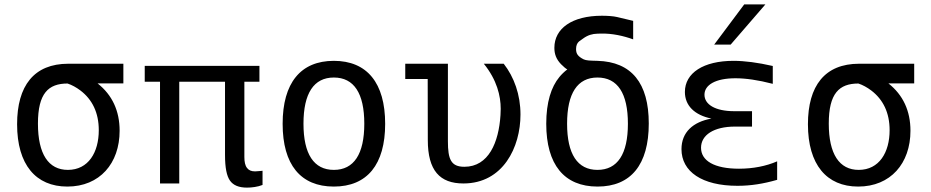

<svg xmlns="http://www.w3.org/2000/svg" viewBox="-20 -838 4254 877"><path d="M287.6 14.2C435.5 14.2 526.4 -91.8 526.4 -240.7C526.4 -331.5 492.7 -404.3 425.8 -457H543.5V-546.9H292C135.3 -546.9 58.1 -446.3 58.1 -270.5C58.1 -85.9 143.6 14.2 287.6 14.2ZM290 -62C201.7 -62 153.3 -133.8 153.3 -273.4C153.3 -411.6 200.7 -456.5 288.6 -456.5C308.1 -450.2 329.1 -438.5 347.2 -424.8C401.9 -383.3 431.2 -322.8 431.2 -243.2C431.2 -142.1 383.8 -62 290 -62Z M1108.4 19C1119.6 19 1131.8 18.1 1144 16.1C1156.2 14.2 1168 11.2 1179.2 6.8V-58.1C1174.8 -57.1 1177.7 -58.1 1165 -56.6C1157.7 -55.7 1150.4 -55.2 1145 -55.2C1127.4 -55.2 1116.2 -60.5 1108.4 -70.8C1099.6 -82 1096.2 -98.6 1096.2 -121.1V-464.8H1165V-537.1H641.1V-464.8H710.9V0H798.8V-464.8H1007.8V-130.9C1007.8 -70.8 1015.6 -34.2 1030.3 -13.2C1045.4 8.3 1070.8 19 1108.4 19Z M1504.9 14.2C1657.2 14.2 1739.3 -86.4 1739.3 -272.5C1739.3 -459 1656.7 -560.1 1504.9 -560.1C1353 -560.1 1271 -459 1271 -272.5C1271 -85.9 1353 14.2 1504.9 14.2ZM1504.9 -62C1413.6 -62 1366.2 -134.3 1366.2 -272.9C1366.2 -412.1 1413.6 -483.9 1504.9 -483.9C1596.7 -483.9 1644 -412.1 1644 -272.9C1644 -134.3 1596.7 -62 1504.9 -62Z M2096.7 0C2277.8 0 2357.4 -165.5 2357.4 -314.9C2357.4 -405.8 2328.1 -486.3 2280.8 -546.9H2189.9C2250 -472.7 2267.1 -399.9 2267.1 -340.8C2267.1 -330.6 2266.6 -320.3 2266.1 -312.5C2258.3 -187.5 2211.9 -76.2 2101.1 -76.2C2039.6 -76.2 2025.9 -110.8 2025.9 -192.9V-546.9H1831.1V-477.1H1933.6L1934.1 -198.2C1934.1 -59.1 1988.8 0 2096.7 0Z M2709.5 14.2C2861.3 14.2 2943.4 -85.4 2943.4 -273.9C2943.4 -458.5 2864.7 -555.7 2709 -560.1C2673.3 -561 2657.7 -561.5 2646 -566.9C2619.1 -580.6 2611.3 -592.8 2611.3 -613.8C2611.3 -629.4 2615.7 -640.6 2624.5 -648.4L2643.6 -662.1C2665 -677.7 2686 -683.6 2708.5 -684.1L2724.1 -684.6C2776.4 -686 2829.1 -673.8 2872.1 -658.2V-742.7L2798.3 -760.3C2782.2 -764.2 2754.4 -766.1 2729.5 -766.1C2592.8 -766.1 2512.2 -708 2512.2 -619.6C2512.2 -591.3 2520.5 -567.9 2542.5 -544.9C2553.2 -533.7 2566.4 -522.9 2571.3 -521C2557.1 -510.3 2544.4 -497.6 2535.2 -486.3C2497.6 -440.9 2475.1 -370.6 2475.1 -272.9C2475.1 -85.9 2557.1 14.2 2709.5 14.2ZM2709 -62C2617.7 -62 2570.3 -134.3 2570.3 -272.9C2570.3 -412.1 2617.7 -483.9 2709 -483.9C2800.8 -483.9 2848.1 -412.1 2848.1 -272.9C2848.1 -134.3 2800.8 -62 2709 -62Z M3242.2 -634.3H3317.4L3476.1 -817.9H3379.4ZM3348.6 10.7C3409.7 10.7 3466.8 1.5 3529.8 -16.6V-101.1C3479.5 -79.1 3419.4 -67.4 3355.5 -67.4C3242.2 -67.4 3182.1 -104 3182.1 -163.1C3182.1 -221.2 3240.2 -259.8 3337.4 -259.8H3415V-330.1H3334C3246.1 -330.1 3197.8 -361.3 3197.8 -405.3C3197.8 -449.7 3247.6 -480.5 3339.4 -480.5C3385.7 -480.5 3441.9 -472.7 3509.8 -455.1V-536.6C3441.4 -552.2 3381.8 -560.1 3330.1 -560.1C3193.4 -560.1 3108.4 -504.9 3108.4 -418C3108.4 -356 3151.9 -312.5 3229.5 -296.4C3145.5 -281.2 3092.8 -233.9 3092.8 -156.7C3092.8 -54.2 3186.5 10.7 3348.6 10.7Z M3899.9 14.2C4047.9 14.2 4138.7 -91.8 4138.7 -240.7C4138.7 -331.5 4105 -404.3 4038.1 -457H4155.8V-546.9H3904.3C3747.6 -546.9 3670.4 -446.3 3670.4 -270.5C3670.4 -85.9 3755.9 14.2 3899.9 14.2ZM3902.3 -62C3814 -62 3765.6 -133.8 3765.6 -273.4C3765.6 -411.6 3813 -456.5 3900.9 -456.5C3920.4 -450.2 3941.4 -438.5 3959.5 -424.8C4014.2 -383.3 4043.5 -322.8 4043.5 -243.2C4043.5 -142.1 3996.1 -62 3902.3 -62Z"/></svg>

Font: Hack
Style: Regular
Weight: 400
Monospace: yes
Designer: Christopher Simpkins
Foundry: Christopher Simpkins
Version: Version 2.010